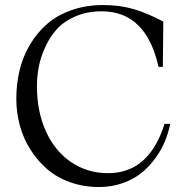

<svg xmlns="http://www.w3.org/2000/svg" viewBox="-20 -733 742 764"><path d="M629.9 -647 627.9 -466.8H610.8Q561.5 -688 384.8 -688Q327.1 -688 281 -668.2Q234.9 -648.4 206.8 -617.7Q178.7 -586.9 160.2 -546.1Q141.6 -505.4 134.3 -467Q127 -428.7 127 -390.1Q127 -289.6 162.6 -210.7Q198.2 -131.8 262.9 -87.9Q327.6 -43.9 410.2 -43.9Q573.2 -43.9 634.8 -240.2H657.2Q650.4 -205.6 636.5 -171.4Q622.6 -137.2 598.4 -103.8Q574.2 -70.3 543.2 -45.2Q512.2 -20 468.3 -4.4Q424.3 11.2 374 11.2Q312 11.2 258.5 -8.1Q205.1 -27.3 166.5 -61Q127.9 -94.7 100.1 -139.2Q72.3 -183.6 58.6 -234.9Q44.9 -286.1 44.9 -339.8Q44.9 -399.4 58.1 -453.9Q71.3 -508.3 99.4 -555.7Q127.4 -603 167.7 -637.9Q208 -672.9 265.4 -692.9Q322.8 -712.9 391.1 -712.9Q458 -712.9 513.4 -696.3Q568.8 -679.7 629.9 -647Z"/></svg>

Font: Ortica Linear Light
Style: Regular
Weight: 300
Designer: Benedetta Bovani
Foundry: Collletttivo
Version: Version 2.000;Glyphs 3.1.2 (3151)